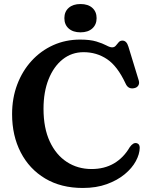

<svg xmlns="http://www.w3.org/2000/svg" viewBox="-20 -914 746 953"><path d="M673.5 -180.5Q673 -149 654.2 -114.2Q635.5 -79.5 599 -49.2Q562.5 -19 510.2 0Q458 19 391 19Q283 19 204.2 -28Q125.5 -75 82.8 -157.8Q40 -240.5 40 -347.5Q40 -427 65.5 -494.5Q91 -562 136.8 -612Q182.5 -662 244 -689.8Q305.5 -717.5 377.5 -717.5Q427.5 -717.5 458.5 -708Q489.5 -698.5 507.5 -688.8Q525.5 -679 536.5 -679Q548 -679 555 -687.5Q562 -696 569 -704.2Q576 -712.5 588 -712.5Q608.5 -712.5 617.5 -682L669 -513.5Q673 -499 665.8 -488.5Q658.5 -478 644 -476Q616 -471 603.5 -499Q563 -586 511.2 -620.5Q459.5 -655 395 -655Q336 -655 291.2 -619.5Q246.5 -584 221.2 -520.8Q196 -457.5 196 -374Q196 -278.5 227 -211.8Q258 -145 312 -110Q366 -75 434.5 -75Q498 -75 545.8 -103Q593.5 -131 624 -183.5Q641 -207.5 658 -203.5Q673.5 -200 673.5 -180.5ZM379.5 -753.5Q342.5 -753.5 321 -772.5Q299.5 -791.5 299.5 -824Q299.5 -856 321 -875Q342.5 -894 379.5 -894Q417 -894 438.2 -875Q459.5 -856 459.5 -824Q459.5 -792 438.2 -772.8Q417 -753.5 379.5 -753.5Z"/></svg>

Font: Fraunces 9pt Soft SemiBold
Style: Regular
Weight: 600
Version: Version 1.000;[b76b70a41]